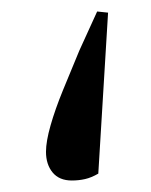

<svg xmlns="http://www.w3.org/2000/svg" viewBox="-20 -168 263 334"><path d="M168 -146 151 134Q139 141 128 143.5Q117 146 105 146Q83 146 71.5 132Q60 118 60 96Q60 78 68 50Q76 22 89.5 -11Q103 -44 118 -80Q126 -97 133.5 -114Q141 -131 149 -148Z"/></svg>

Font: Source Serif 4 60pt SemiBold
Style: Regular
Weight: 600
Version: Version 4.004;hotconv 1.0.116;makeotfexe 2.5.65601